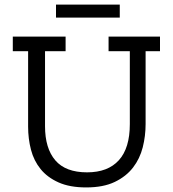

<svg xmlns="http://www.w3.org/2000/svg" viewBox="-20 -810 757 840"><path d="M225 -733V-790H504V-733ZM617 -586V-267Q617 -215 604.5 -165.5Q592 -116 562 -77Q532 -38 482 -14Q432 10 357 10Q285 10 236 -12Q187 -34 157.5 -70.5Q128 -107 115.5 -155Q103 -203 103 -256V-586H36V-650H267V-586H177V-258Q177 -161 222 -108.5Q267 -56 361 -56Q452 -56 500 -109Q548 -162 548 -267V-586H455V-650H680V-586Z"/></svg>

Font: Zilla Slab Regular
Style: Regular
Weight: 400
Designer: Typotheque.com
Foundry: Typotheque type foundry
Version: Version 1.0; 2017